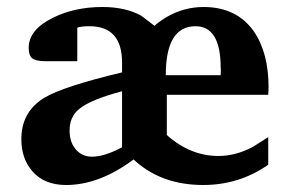

<svg xmlns="http://www.w3.org/2000/svg" viewBox="-20 -521 819 549"><path d="M748 -270Q748 -264 747 -250H457V-135Q524 -75 605 -75Q654 -75 703 -101Q725 -115 747 -129V-50Q664 8 561 8Q440 8 362 -65Q264 8 169 8Q106 8 72 -32Q41 -68 41 -123Q41 -201 106 -241Q161 -274 329 -314V-342Q329 -446 236 -446Q213 -446 201 -442V-346H111Q83 -346 72.5 -354Q62 -362 62 -384Q62 -436 131 -470Q193 -501 273 -501Q339 -501 384 -476Q403 -462 422 -447Q430 -456 456 -472Q506 -501 562 -501Q657 -501 706 -431Q748 -370 748 -270ZM611 -306Q612 -326 611 -327Q611 -446 539 -446Q454 -446 454 -306ZM329 -100V-260Q238 -236 206 -209Q179 -187 179 -148Q179 -116 195 -96Q213 -73 243 -73Q279 -73 329 -100Z"/></svg>

Font: Apparatus SIL
Style: Bold
Weight: 700
Version: Version 1.0